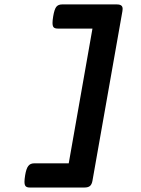

<svg xmlns="http://www.w3.org/2000/svg" viewBox="-20 -690 640 873"><path d="M537.6 -649.4Q537.6 -647 536.6 -639.2L400.4 131.8Q397.5 148.4 389.2 155.5Q380.9 162.6 364.3 162.6H115.2Q102.5 162.6 96.9 157Q91.3 151.4 91.3 136.7Q91.3 126 94.2 107.4Q99.1 77.1 108.4 64.9Q117.7 52.7 134.8 52.7H292.5L400.4 -560.1H242.7Q230 -560.1 224.4 -565.4Q218.8 -570.8 218.8 -585.9Q218.8 -597.2 221.7 -614.7Q227.1 -647.5 235.8 -658.7Q244.6 -669.9 262.2 -669.9H511.2Q524.9 -669.9 531.2 -665Q537.6 -660.2 537.6 -649.4Z"/></svg>

Font: Courier Prime Sans
Style: Bold Italic
Weight: 700
Italic angle: -10°
Designer: Alan Dague-Greene
Foundry: Quote-Unquote Apps
Version: Version 3.020